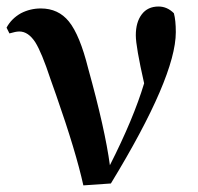

<svg xmlns="http://www.w3.org/2000/svg" viewBox="-20 -559 603 586"><path d="M234.4 6.8Q211.9 -95.7 151.4 -268.6Q139.6 -301.8 133.8 -318.4Q107.4 -398.4 87.9 -429.7Q66.4 -462.9 39.1 -462.9Q28.3 -462.9 8.8 -457L0 -474.6Q14.6 -502 43.9 -518.6Q72.3 -533.2 104.5 -533.2Q158.2 -533.2 190.4 -493.2Q223.6 -452.1 249 -350.6Q300.8 -164.1 315.4 -54.7Q387.7 -197.3 419.9 -304.7Q394.5 -417 394.5 -451.2Q394.5 -491.2 412.6 -515.1Q430.7 -539.1 463.9 -539.1Q490.2 -539.1 510.7 -518.6Q516.6 -497.1 516.6 -460.9Q516.6 -324.2 318.4 1Z"/></svg>

Font: Bpmf GenRyu Min B
Style: B
Weight: 700
Foundry: But Ko
Version: Version 1.320